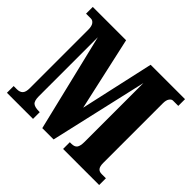

<svg xmlns="http://www.w3.org/2000/svg" viewBox="-163 -921 1129 1129"><g transform="rotate(45 401.0 -357.0)"><path d="M18 -56H45Q69 -56 81.5 -69Q94 -82 94 -114V-600Q94 -630 83.5 -644Q73 -658 58 -658H18V-714H295L397 -255L499 -714H785V-658H741Q729 -658 719.5 -644.5Q710 -631 710 -605V-109Q710 -81 719.5 -68.5Q729 -56 750 -56H785V0H485V-56H498Q524 -56 534.5 -70Q545 -84 545 -120V-608L406 0H312L165 -609V-119Q165 -80 179.5 -68Q194 -56 228 -56H235V0H18Z"/></g></svg>

Font: Noto Serif CondBlack
Style: Regular
Weight: 900
Width: 3
Designer: Monotype Design Team
Foundry: Monotype Imaging Inc.
Version: Version 1.001